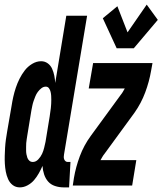

<svg xmlns="http://www.w3.org/2000/svg" viewBox="-41 -803 703 831"><path d="M45 8Q27 8 14 -2Q1 -12 -6 -28Q-13 -44 -16 -60.5Q-19 -77 -20 -94Q-21 -111 -20.5 -128.5Q-20 -146 -19 -163.5Q-18 -181 -15.5 -199Q-13 -217 -10 -234L9 -344Q12 -364 16.5 -384Q21 -404 27.5 -423.5Q34 -443 43.5 -462Q53 -481 66 -498Q79 -515 98 -526.5Q117 -538 137 -538Q153 -538 165.5 -529Q178 -520 184.5 -505.5Q191 -491 194 -475.5Q197 -460 198 -444L246 -735H336L236 -134Q235 -129 235 -123.5Q235 -118 237 -113Q239 -108 243 -105Q247 -102 252 -102H264L258 8H234Q215 8 197 2Q179 -4 167.5 -17Q156 -30 150 -48Q144 -66 143 -85Q136 -69 127 -53Q118 -37 106.5 -23.5Q95 -10 78.5 -1Q62 8 45 8ZM101 -102Q114 -102 124.5 -113Q135 -124 141 -137Q147 -150 150 -163Q153 -176 156 -189L174 -299Q175 -308 176.5 -317Q178 -326 179 -335Q180 -344 180.5 -353Q181 -362 181 -371Q181 -380 180.5 -388.5Q180 -397 178 -405.5Q176 -414 171 -421Q166 -428 157 -428Q147 -428 138 -421Q129 -414 122.5 -405Q116 -396 112 -386Q108 -376 104.5 -366Q101 -356 99 -346Q97 -336 95 -326L77 -216Q76 -208 74.5 -200Q73 -192 72.5 -183.5Q72 -175 72 -167Q72 -159 72 -151Q72 -143 73.5 -135Q75 -127 77.5 -120Q80 -113 86 -107.5Q92 -102 101 -102ZM464 -594 404 -724 467 -776 511 -663 594 -783 642 -717 538 -594ZM274 0 279 -33Q287 -80 304.5 -127Q322 -174 352 -215L482 -393Q487 -399 491 -406Q495 -413 499 -420H343L362 -530H619L613 -497Q605 -450 587.5 -403Q570 -356 541 -315L411 -137Q406 -131 402 -124Q398 -117 394 -110H549L531 0Z"/></svg>

Font: Iosevka Curly XBdEx
Style: Italic
Weight: 800
Width: 7
Italic angle: -9°
Monospace: yes
Designer: Belleve Invis
Foundry: Belleve Invis
Version: Version 11.1.0; ttfautohint (v1.8.3)